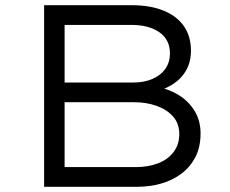

<svg xmlns="http://www.w3.org/2000/svg" viewBox="-20 -720 887 740"><path d="M150 0V-700H487Q559 -700 610.5 -679Q662 -658 689 -619Q716 -580 716 -524Q716 -466 681 -425.5Q646 -385 580 -367L583 -386Q631 -377 669 -353.5Q707 -330 730 -292.5Q753 -255 753 -206Q753 -153 733 -114.5Q713 -76 679 -50.5Q645 -25 601 -12.5Q557 0 507 0ZM229 -76H503Q551 -76 589 -90.5Q627 -105 649 -134Q671 -163 671 -203Q671 -244 647 -271Q623 -298 583.5 -312Q544 -326 498 -326H229ZM229 -402H495Q536 -402 568 -416Q600 -430 617.5 -455Q635 -480 635 -514Q635 -567 594.5 -595.5Q554 -624 486 -624H229Z"/></svg>

Font: Lexend Giga Light
Style: Regular
Weight: 300
Version: Version 1.007